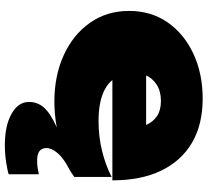

<svg xmlns="http://www.w3.org/2000/svg" viewBox="-52 -581 855 791"><g transform="rotate(90 375.5 -185.5)"><path d="M577 222Q498 222 449 194.5Q400 167 400 123Q400 87 423.5 60.5Q447 34 505 8Q479 13 452 15.5Q425 18 399 18Q292 18 207.5 -20.5Q123 -59 74 -128.5Q25 -198 25 -290Q25 -381 72.5 -449Q120 -517 202 -555Q284 -593 386 -593Q493 -593 568 -549Q643 -505 683 -422Q723 -339 723 -221H310Q325 -202 350 -189Q375 -176 407.5 -170Q440 -164 477 -164Q545 -164 604 -179Q663 -194 709 -218V-64Q702 -59 690.5 -51.5Q679 -44 669 -39Q631 -19 610.5 5Q590 29 590 51Q590 89 641 89Q658 89 671.5 87Q685 85 698 82V206Q685 211 650 216.5Q615 222 577 222ZM291 -360H495Q482 -389 458 -405Q434 -421 396 -421Q356 -421 329 -403.5Q302 -386 291 -360Z"/></g></svg>

Font: Bounded
Style: Regular
Weight: 900
Designer: Vlad Churkin
Version: Version 1.0